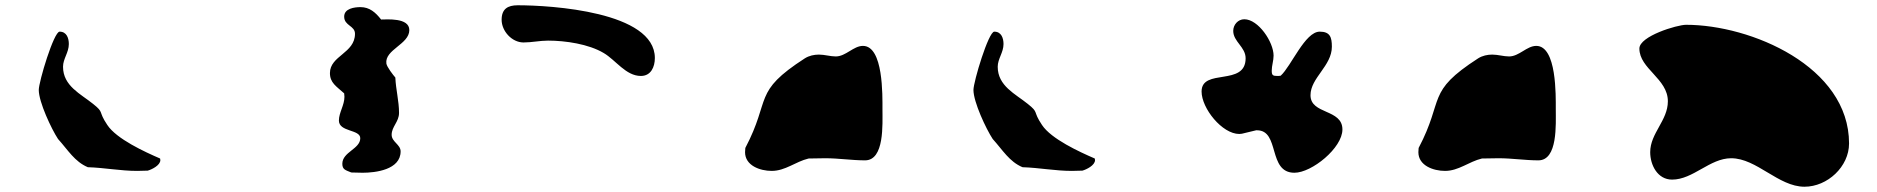

<svg xmlns="http://www.w3.org/2000/svg" viewBox="-20 -734 7118 728"><path d="M313 -100C377 -98 437 -86 500 -86C506 -86 534 -87 540 -87C555 -91 588 -107 588 -127C588 -128 587 -132 587 -133C529 -158 422 -207 387 -260C350 -315 377 -305 333 -340C286 -378 219 -408 219 -481C219 -511 241 -535 241 -567C241 -589 233 -614 206 -614C184 -614 127 -424 127 -393C127 -347 175 -245 200 -207C238 -165 263 -121 313 -100Z M1278 -113C1278 -91 1290 -89 1312 -80C1318 -80 1349 -79 1355 -79C1403 -79 1499 -90 1499 -160C1499 -186 1465 -196 1465 -223C1465 -254 1493 -272 1493 -306C1493 -351 1481 -394 1479 -440C1471 -449 1447 -480 1445 -493C1438 -546 1532 -566 1532 -620C1532 -668 1446 -660 1425 -660C1404 -687 1381 -707 1347 -707C1324 -707 1285 -702 1285 -671C1285 -636 1326 -637 1326 -606C1326 -532 1231 -523 1231 -457C1231 -420 1255 -407 1285 -380C1285 -378 1286 -369 1286 -367C1286 -335 1265 -307 1265 -277C1265 -233 1346 -244 1346 -210C1346 -169 1278 -158 1278 -113Z M2058 -580C2124 -580 2212 -567 2269 -533C2315 -506 2353 -446 2410 -446C2448 -446 2463 -480 2463 -514C2463 -690 2069 -714 1943 -714C1905 -714 1882 -700 1882 -659C1882 -616 1921 -573 1965 -573C1996 -573 2027 -580 2058 -580Z M2805 -157C2805 -106 2862 -86 2906 -86C2958 -86 2996 -121 3046 -133C3055 -133 3099 -134 3109 -134C3160 -134 3210 -126 3260 -126C3334 -126 3326 -263 3326 -321C3326 -370 3330 -560 3252 -560C3216 -560 3187 -520 3149 -520C3128 -520 3107 -527 3085 -527C3067 -527 3048 -523 3032 -513C2832 -384 2905 -361 2806 -173C2806 -171 2805 -159 2805 -157Z M3857 -100C3921 -98 3981 -86 4044 -86C4050 -86 4078 -87 4084 -87C4099 -91 4132 -107 4132 -127C4132 -128 4131 -132 4131 -133C4073 -158 3966 -207 3931 -260C3894 -315 3921 -305 3877 -340C3830 -378 3763 -408 3763 -481C3763 -511 3785 -535 3785 -567C3785 -589 3777 -614 3750 -614C3728 -614 3671 -424 3671 -393C3671 -347 3719 -245 3744 -207C3782 -165 3807 -121 3857 -100Z M4746 -240C4834 -240 4786 -79 4888 -79C4954 -79 5070 -173 5070 -243C5070 -322 4949 -299 4949 -373C4949 -439 5030 -484 5030 -557C5030 -593 5023 -614 4984 -614C4928 -614 4876 -483 4836 -447C4834 -446 4825 -446 4823 -446C4806 -446 4802 -449 4802 -466C4802 -485 4809 -504 4809 -523C4809 -575 4751 -661 4698 -661C4674 -661 4656 -640 4656 -617C4656 -576 4703 -556 4703 -513C4703 -405 4536 -477 4536 -387C4536 -323 4614 -226 4679 -226C4682 -226 4689 -227 4689 -227C4695 -228 4737 -239 4743 -240Z M5358 -157C5358 -106 5415 -86 5459 -86C5511 -86 5549 -121 5599 -133C5608 -133 5652 -134 5662 -134C5713 -134 5763 -126 5813 -126C5887 -126 5879 -263 5879 -321C5879 -370 5883 -560 5805 -560C5769 -560 5740 -520 5702 -520C5681 -520 5660 -527 5638 -527C5620 -527 5601 -523 5585 -513C5385 -384 5458 -361 5359 -173C5359 -171 5358 -159 5358 -157Z M6544 -134C6641 -134 6723 -26 6822 -26C6909 -26 6991 -102 6991 -190C6991 -482 6619 -640 6373 -640C6339 -640 6196 -597 6196 -550C6196 -473 6304 -436 6304 -350C6304 -277 6237 -229 6237 -157C6237 -108 6265 -53 6320 -53C6400 -53 6463 -134 6544 -134Z"/></svg>

Font: CISF Camouflage Kit
Style: Ste
Weight: 400
Designer: Robert Jablonski, Jasper
Foundry: Cannot Into Space Fonts
Version: Version 1.27